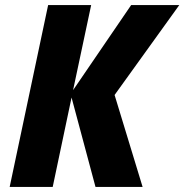

<svg xmlns="http://www.w3.org/2000/svg" viewBox="-20 -734 724 754"><path d="M18 0 169 -714H338L267 -380L495 -714H684L430 -361L540 0H355L261 -351L187 0Z"/></svg>

Font: Noto Sans Disp ExtBd
Style: Italic
Weight: 800
Italic angle: -12°
Designer: Monotype Design Team
Foundry: Monotype Imaging Inc.
Version: Version 2.000;GOOG;noto-source:20170915:90ef993387c0